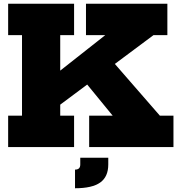

<svg xmlns="http://www.w3.org/2000/svg" viewBox="-20 -785 959 1025"><path d="M23.5 -597.5V-765H375.5V-597.5H301.5V-167.5H375.5V0H23.5V-167.5H97.5V-597.5ZM565 -476 833.5 -167.5H906V0H456V-167.5H581.5L403.5 -385ZM207 -333.5 542 -597.5H439V-765H873.5V-597.5H799.5L281 -211ZM408.5 57H558V93Q558 158.5 515.2 189.2Q472.5 220 380.5 220V120.5Q394.5 120.5 401.5 113.8Q408.5 107 408.5 93Z"/></svg>

Font: Hepta Slab ExtraBold
Style: Regular
Weight: 800
Designer: Michael LaGattuta
Foundry: Michael LaGattuta
Version: Version 1.102